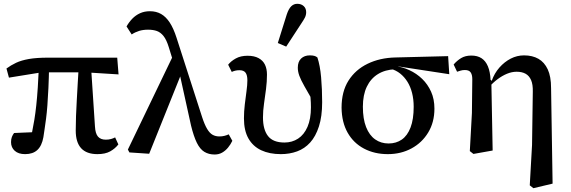

<svg xmlns="http://www.w3.org/2000/svg" viewBox="-20 -797 2999 1009"><path d="M112 13Q77 13 57.5 -4.5Q38 -22 38 -50Q38 -66 42.5 -77.5Q47 -89 54 -98Q76 -99 100 -100Q124 -101 148.5 -102Q173 -103 196 -102L136 -49Q143 -76 149 -105Q155 -134 160.5 -167.5Q166 -201 170.5 -242.5Q175 -284 178.5 -336.5Q182 -389 185 -456H238Q237 -388 234.5 -335.5Q232 -283 229 -243Q226 -203 222 -173Q218 -143 214.5 -119.5Q211 -96 208 -76Q200 -31 176.5 -9Q153 13 112 13ZM27 -389 14 -437Q37 -454 64.5 -467Q92 -480 132 -487Q172 -494 232 -494H596L603 -406L427 -417H200ZM492 13Q435 13 406.5 -18Q378 -49 378 -111Q378 -148 379.5 -187.5Q381 -227 383.5 -270.5Q386 -314 388.5 -359.5Q391 -405 394 -452H458L479 -133Q481 -95 495 -79Q509 -63 536 -63Q551 -63 563.5 -66.5Q576 -70 585 -75L602 -38Q585 -16 559 -1.5Q533 13 492 13Z M660 4 652 -11 895 -516 935 -415 764 11ZM1108 15Q1077 15 1054 1Q1031 -13 1014.5 -46.5Q998 -80 984 -137L926 -400H913L867 -549Q855 -588 839.5 -607.5Q824 -627 804.5 -634Q785 -641 758 -641Q732 -641 711 -634.5Q690 -628 672 -616L645 -658Q658 -681 675.5 -699Q693 -717 716 -727.5Q739 -738 768 -738Q801 -738 826.5 -723.5Q852 -709 872 -678.5Q892 -648 908 -598L1042 -182Q1055 -142 1068.5 -119.5Q1082 -97 1097.5 -88.5Q1113 -80 1133 -80Q1147 -80 1159 -83Q1171 -86 1182 -91L1201 -57Q1192 -38 1178.5 -21.5Q1165 -5 1147.5 5Q1130 15 1108 15Z M1456 13Q1396 13 1352.5 -7.5Q1309 -28 1285.5 -69.5Q1262 -111 1262 -175Q1262 -211 1266.5 -248.5Q1271 -286 1275.5 -318.5Q1280 -351 1280 -375Q1280 -402 1270.5 -415Q1261 -428 1238 -428Q1226 -428 1216 -425.5Q1206 -423 1198 -419L1179 -457Q1194 -476 1219.5 -490Q1245 -504 1281 -504Q1316 -504 1339 -491.5Q1362 -479 1372.5 -457Q1383 -435 1383 -405Q1383 -368 1378 -329Q1373 -290 1367.5 -252.5Q1362 -215 1362 -180Q1362 -116 1388.5 -82Q1415 -48 1475 -48Q1515 -48 1546.5 -68.5Q1578 -89 1596 -130.5Q1614 -172 1614 -233Q1614 -258 1612 -281Q1610 -304 1608 -327H1630L1631 -254Q1599 -310 1580 -343.5Q1561 -377 1553 -399Q1545 -421 1545 -441Q1545 -473 1562.5 -489.5Q1580 -506 1608 -506Q1622 -506 1631.5 -503.5Q1641 -501 1648 -495Q1662 -453 1667.5 -391Q1673 -329 1673 -260Q1673 -185 1656 -132.5Q1639 -80 1610 -48Q1581 -16 1541.5 -1.5Q1502 13 1456 13ZM1440 -571 1487 -721Q1497 -751 1510.5 -764Q1524 -777 1542 -777Q1563 -777 1576 -765Q1589 -753 1589 -733Q1589 -718 1582.5 -705Q1576 -692 1563 -673L1484 -552Z M2018 13Q1948 13 1893 -16Q1838 -45 1807 -99.5Q1776 -154 1775 -231Q1775 -316 1811.5 -373.5Q1848 -431 1912 -462Q1976 -493 2057 -495L2335 -502L2341 -407L2073 -448L2057 -433Q2004 -431 1966 -407.5Q1928 -384 1907.5 -341Q1887 -298 1887 -236Q1887 -172 1904 -129Q1921 -86 1951.5 -64.5Q1982 -43 2022 -43Q2062 -43 2091.5 -63.5Q2121 -84 2137.5 -127Q2154 -170 2154 -236Q2154 -275 2145.5 -308.5Q2137 -342 2121 -367.5Q2105 -393 2083 -410.5Q2061 -428 2032 -436L2050 -451Q2093 -446 2131 -428.5Q2169 -411 2198.5 -382.5Q2228 -354 2245.5 -315Q2263 -276 2263 -226Q2263 -155 2230.5 -101Q2198 -47 2142.5 -17Q2087 13 2018 13Z M2449 -3 2460 -203 2462 -381Q2462 -404 2453.5 -416.5Q2445 -429 2423 -429Q2411 -429 2401 -426Q2391 -423 2382 -420L2364 -458Q2381 -478 2403 -491.5Q2425 -505 2457 -505Q2489 -505 2510.5 -491Q2532 -477 2544 -448.5Q2556 -420 2558 -377L2562 -376L2569 -6L2468 12ZM2764 177 2776 -35 2780 -315Q2781 -353 2771 -376Q2761 -399 2742 -409.5Q2723 -420 2695 -420Q2670 -420 2644.5 -409.5Q2619 -399 2594.5 -380.5Q2570 -362 2550 -339L2542 -372H2564Q2578 -412 2604.5 -442Q2631 -472 2664 -489Q2697 -506 2734 -506Q2778 -506 2809.5 -488Q2841 -470 2858.5 -432.5Q2876 -395 2876 -334L2884 168L2783 192Z"/></svg>

Font: Source Serif 4 Medium
Style: Regular
Weight: 500
Designer: Frank Grießhammer
Foundry: Adobe Systems Incorporated
Version: Version 4.004;hotconv 1.0.116;makeotfexe 2.5.65601